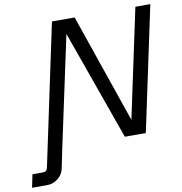

<svg xmlns="http://www.w3.org/2000/svg" viewBox="-196 -791 1016 1070"><g transform="rotate(-10 312.5 -256.0)"><path d="M20 0 168.9 -703.1H297.4L509.8 -86.4L641.1 -703.1H725.6L576.2 0H457.5L236.3 -620.6L103.5 0ZM-101.1 190.4 -85.9 116.7H-29.3Q-13.7 116.7 -8.1 111.3Q-2.4 106 1 89.8L23.9 -18.6H107.4L79.6 115.7Q72.3 148.4 44.9 169.4Q17.6 190.4 -14.6 190.4Z"/></g></svg>

Font: Schibsted Grotesk
Style: Italic
Weight: 400
Italic angle: -12°
Designer: Bakken & Baeck AS, Henrik Kongsvoll
Foundry: Schibsted ASA
Version: Version 1.100; ttfautohint (v1.8.4.7-5d5b);gftools[0.9.25]